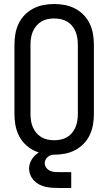

<svg xmlns="http://www.w3.org/2000/svg" viewBox="-20 -763 540 957"><path d="M250 8Q277 8 303.5 3Q330 -2 354 -14.5Q378 -27 397 -46.5Q416 -66 427.5 -90.5Q439 -115 443.5 -141.5Q448 -168 448 -195V-540Q448 -567 443.5 -593.5Q439 -620 427.5 -644.5Q416 -669 397 -688.5Q378 -708 354 -720.5Q330 -733 303.5 -738Q277 -743 250 -743Q223 -743 196.5 -738Q170 -733 146 -720.5Q122 -708 103 -688.5Q84 -669 72.5 -644.5Q61 -620 56.5 -593.5Q52 -567 52 -540V-195Q52 -168 56.5 -141.5Q61 -115 72.5 -90.5Q84 -66 103 -46.5Q122 -27 146 -14.5Q170 -2 196.5 3Q223 8 250 8ZM250 -64Q233 -64 216.5 -67.5Q200 -71 186 -79.5Q172 -88 161 -101Q150 -114 143.5 -129.5Q137 -145 134.5 -161.5Q132 -178 132 -195V-540Q132 -557 134.5 -573.5Q137 -590 143.5 -605.5Q150 -621 161 -634Q172 -647 186 -655.5Q200 -664 216.5 -667.5Q233 -671 250 -671Q267 -671 283.5 -667.5Q300 -664 314.5 -655.5Q329 -647 339.5 -634Q350 -621 356.5 -605.5Q363 -590 365.5 -573.5Q368 -557 368 -540V-195Q368 -178 365.5 -161.5Q363 -145 356.5 -129.5Q350 -114 339.5 -101Q329 -88 314.5 -79.5Q300 -71 283.5 -67.5Q267 -64 250 -64ZM275 174H335V95H275Q263 95 251 94Q239 93 228 87.5Q217 82 210 72Q203 62 203 50Q203 41 207 33Q211 25 217.5 19.5Q224 14 232.5 11Q241 8 250 8V-23Q228 -23 206 -17Q184 -11 166 2Q148 15 136.5 35Q125 55 125 77Q125 94 131.5 109.5Q138 125 150 137.5Q162 150 177 157.5Q192 165 208.5 168.5Q225 172 241.5 173Q258 174 275 174Z"/></svg>

Font: Iosevka SS09
Style: Regular
Weight: 400
Monospace: yes
Designer: Belleve Invis
Foundry: Belleve Invis
Version: Version 5.2.1; ttfautohint (v1.8.3)